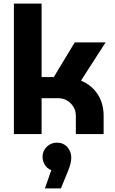

<svg xmlns="http://www.w3.org/2000/svg" viewBox="-20 -750 642 1074"><path d="M57.7 0V-730H212.7V-319H281L398 -512.7H570.7L433 -299Q493.3 -273.7 526.5 -222.3Q559.7 -171 559.7 -102V0H404.3V-102Q404.3 -130 390.8 -152.3Q377.3 -174.7 355.2 -187.7Q333 -200.7 305.3 -200.7H212.7V0ZM231 304 267 201.7Q243 193 230.5 171.3Q218 149.7 218 127.7Q218 93.7 241.7 70.8Q265.3 48 297.7 48Q334.7 48 356.7 73Q378.7 98 378.7 131.7Q378.7 162 361.3 204.7L320.7 304Z"/></svg>

Font: MuseoModerno Thin
Style: Regular
Weight: 100
Designer: Pablo Cosgaya, Héctor Gatti, Marcela Romero, and the Authors of The MuseoModerno Project.
Foundry: Omnibus-Type Team
Version: Version 1.003